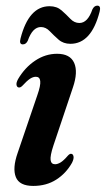

<svg xmlns="http://www.w3.org/2000/svg" viewBox="-20 -634 366 664"><path d="M170.5 -66Q179 -66 189.5 -72.2Q200 -78.5 215 -96Q221.5 -103 226.5 -102Q232.5 -101.5 234.2 -93.2Q236 -85 229 -71Q208.5 -34.5 174.5 -12.8Q140.5 9 95 9Q47 9 34.8 -21.5Q22.5 -52 41 -105L109 -304.5Q121 -338.5 119.2 -353.5Q117.5 -368.5 104 -368.5Q94.5 -368.5 84 -361.8Q73.5 -355 56.5 -336.5Q50 -330.5 45 -331.5Q39 -332 37.2 -339.8Q35.5 -347.5 42.5 -360.5Q66 -400.5 101.5 -424.2Q137 -448 177.5 -448Q222.5 -448 236.5 -416.5Q250.5 -385 232 -331L164.5 -130Q153 -95 155 -80.5Q157 -66 170.5 -66ZM223.5 -482.5Q199 -482.5 182.5 -497Q166 -511.5 152.2 -526Q138.5 -540.5 121.5 -540.5Q92.5 -540.5 76 -493Q70 -480.5 59 -480.5Q45.5 -480.5 51 -501Q79.5 -612.5 151.5 -612.5Q176.5 -612.5 193 -598Q209.5 -583.5 223.2 -569Q237 -554.5 254.5 -554.5Q283.5 -554.5 299.5 -601.5Q306 -614.5 316.5 -614.5Q330 -614.5 324.5 -593.5Q296 -482.5 223.5 -482.5Z"/></svg>

Font: Fraunces 144pt S050 SemiBold
Style: Italic
Weight: 600
Italic angle: -16°
Version: Version 1.000; ttfautohint (v1.8.3)